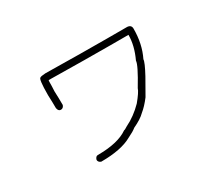

<svg xmlns="http://www.w3.org/2000/svg" viewBox="-103 -659 1206 1048"><g transform="rotate(-30 500.0 -135.0)"><path d="M253.9 -419.9Q499 -416 640.6 -416H767.6Q793 -414.1 793 -390.6Q793 -293.9 755.9 -218.8Q755.9 -201.2 718.8 -132.8L662.1 -33.2Q631.3 7.3 601.6 31.2Q577.6 55.7 525.4 80.1Q508.8 94.2 472.7 111.3Q404.3 150.4 277.3 150.4Q259.8 144 259.8 128.9Q265.6 109.4 279.3 109.4Q406.7 109.4 470.7 64.5Q476.1 64.5 494.1 52.7Q552.7 24.4 603.5 -27.3Q644 -76.2 650.4 -97.7Q716.8 -207.5 716.8 -232.4Q752 -307.1 752 -375H638.7Q497.1 -375 252 -378.9L250 -375Q250 -341.8 248 -308.6Q250 -268.1 250 -222.7Q243.7 -205.1 228.5 -205.1Q212.9 -205.1 209 -226.6Q209 -265.1 207 -308.6Q207 -414.1 220.7 -414.1Q224.6 -418 253.9 -419.9Z"/></g></svg>

Font: CEF Fonts CJK Mono
Style: Regular
Weight: 400
Designer: PartyBoss (派对大魔王)
Version: Release 2.25